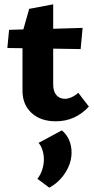

<svg xmlns="http://www.w3.org/2000/svg" viewBox="-20 -553 435 888"><path d="M391 -60Q328 8 238 8Q168 8 126 -30.5Q84 -69 84 -134V-330L14 -331L22 -415L88 -417L115 -512L226 -533V-420L362 -424L353 -326L226 -328V-163Q226 -130 241 -113Q256 -96 280 -96Q295 -96 311.5 -103.5Q328 -111 342 -124ZM153 274Q168 255 175.5 231Q183 207 183 185Q183 161 176 140Q169 119 158 108L266 50Q288 68 299.5 94.5Q311 121 311 152Q311 200 282.5 245Q254 290 208 315Z"/></svg>

Font: Ysabeau Ultrabold
Style: Regular
Weight: 800
Designer: Christian Thalmann (Catharsis Fonts)
Version: Version 0.003